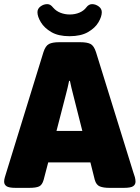

<svg xmlns="http://www.w3.org/2000/svg" viewBox="-30 -906 675 928"><path d="M46 2Q13 2 1.5 -6Q-10 -14 -10 -28Q-10 -38 -6.5 -49.5Q-3 -61 1 -74L180 -654Q190 -685 207 -693.5Q224 -702 256 -702H358Q391 -702 407.5 -693.5Q424 -685 434 -654L614 -74Q619 -61 622 -49.5Q625 -38 625 -28Q625 -14 613.5 -6Q602 2 568 2H499Q470 2 452.5 -5Q435 -12 428 -37L407 -121H203L181 -37Q174 -12 159 -5Q144 2 111 2ZM289 -451 243 -273H368L323 -451Q319 -467 315 -483Q311 -499 308 -515H304Q301 -499 297 -483Q293 -467 289 -451ZM306 -731Q252 -731 218 -751Q184 -771 167.5 -798.5Q151 -826 151 -847Q151 -864 166 -875Q181 -886 198 -886Q206 -886 212.5 -882.5Q219 -879 228 -868Q242 -852 263 -844Q284 -836 307 -836Q333 -836 354 -845Q375 -854 387 -870Q399 -886 415 -886Q432 -886 447 -875Q462 -864 462 -847Q462 -826 446 -798.5Q430 -771 395.5 -751Q361 -731 306 -731Z"/></svg>

Font: Asap Black
Style: Regular
Weight: 900
Designer: Pablo Cosgaya
Foundry: Omnibus-Type
Version: Version 3.001; ttfautohint (v1.8.4.7-5d5b)